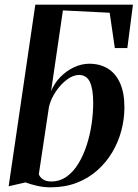

<svg xmlns="http://www.w3.org/2000/svg" viewBox="-20 -790 588 821"><path d="M196 11Q167.5 11 139.5 4.8Q111.5 -1.5 89 -10L17 6.5L131 -770H548.5L524.5 -584.5H471L449 -735.5L249 -745.5L198.5 -400.5Q212.5 -434.5 238.2 -460.8Q264 -487 296.2 -502.2Q328.5 -517.5 362 -517.5Q407 -517.5 440.8 -497Q474.5 -476.5 493.2 -435Q512 -393.5 512 -331Q512 -280.5 498.8 -231Q485.5 -181.5 459.5 -138Q433.5 -94.5 395.2 -60.8Q357 -27 307 -8Q257 11 196 11ZM199 -14Q236 -14 265 -34.8Q294 -55.5 315.2 -90.5Q336.5 -125.5 350.8 -169.5Q365 -213.5 371.8 -260.2Q378.5 -307 378.5 -351Q378.5 -409 364.5 -439.2Q350.5 -469.5 317.5 -469.5Q293 -469.5 266.5 -449.8Q240 -430 219 -399Q198 -368 189.5 -334L146 -45Q150 -33 163.2 -23.5Q176.5 -14 199 -14Z"/></svg>

Font: Merriweather 144pt SemiBold
Style: Italic
Weight: 600
Italic angle: -7.8°
Version: Version 2.101